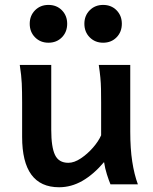

<svg xmlns="http://www.w3.org/2000/svg" viewBox="-20 -769 638 801"><path d="M555.2 0H440.9Q434.1 -16.1 426 -41.5Q418 -66.9 414.1 -92.8Q370.6 -41.5 324 -14.6Q277.3 12.2 226.6 12.2Q72.3 12.2 72.3 -197.8Q72.3 -201.2 72.3 -222.2Q72.3 -243.2 72.3 -269.8Q72.3 -296.4 72.3 -317.4Q72.3 -338.4 72.3 -341.8Q72.3 -388.2 70.8 -421.1Q69.3 -454.1 62.5 -498H193.8V-227.1Q193.8 -155.3 209.5 -122.6Q225.1 -89.8 265.1 -89.8Q289.6 -89.8 317.1 -108.2Q344.7 -126.5 367.9 -153.1Q391.1 -179.7 401.9 -204.6V-341.8Q401.9 -374 401.4 -397.9Q400.9 -421.9 398.7 -445.1Q396.5 -468.3 392.1 -498H523.4V-219.7Q523.4 -148.9 531.7 -95Q540 -41 555.2 0ZM332 -669.9Q332 -703.6 354.2 -726.1Q376.5 -748.5 410.2 -748.5Q444.3 -748.5 466.3 -726.1Q488.3 -703.6 488.3 -669.9Q488.3 -635.7 466.3 -613.3Q444.3 -590.8 410.2 -590.8Q376.5 -590.8 354.2 -613.3Q332 -635.7 332 -669.9ZM104 -669.9Q104 -703.6 126.2 -726.1Q148.4 -748.5 182.1 -748.5Q216.3 -748.5 238.3 -726.1Q260.3 -703.6 260.3 -669.9Q260.3 -635.7 238.3 -613.3Q216.3 -590.8 182.1 -590.8Q148.4 -590.8 126.2 -613.3Q104 -635.7 104 -669.9Z"/></svg>

Font: Kanchenjunga
Style: Bold
Weight: 700
Designer: Becca Hirsbrunner Spalinger
Foundry: SIL International
Version: Version 2.001